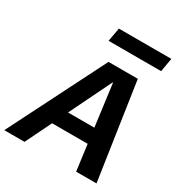

<svg xmlns="http://www.w3.org/2000/svg" viewBox="-242 -1061 1138 1208"><g transform="rotate(30 326.5 -457.0)"><path d="M-35 0 318 -700H531L635 0H487L408 -601H405L112 0ZM108 -188 164 -297H528L545 -188ZM252 -815 270 -914H651L634 -815Z"/></g></svg>

Font: DM Sans 36pt ExtraBold
Style: Italic
Weight: 800
Italic angle: -10°
Designer: Colophon Foundry, Jonny Pinhorn
Foundry: Colophon Foundry
Version: Version 4.004;gftools[0.9.30]